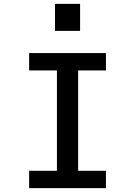

<svg xmlns="http://www.w3.org/2000/svg" viewBox="-20 -975 700 995"><path d="M131 0H529V-90H385V-610H529V-700H131V-610H275V-90H131ZM265 -815H395V-955H265Z"/></svg>

Font: Uncut Plan8
Style: Regular
Weight: 400
Designer: Kasper Nordkvist
Foundry: UNCUT.wtf
Version: Version 1.002;Glyphs 3.1.2 (3151)